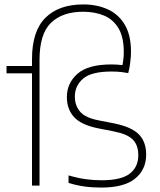

<svg xmlns="http://www.w3.org/2000/svg" viewBox="-20 -838 724 867"><path d="M437.5 9Q396.5 9 360.8 4Q325 -1 289.5 -12V-46Q332.5 -33.5 367.5 -28.8Q402.5 -24 439.5 -24Q527 -24 565.8 -53.8Q604.5 -83.5 604.5 -137Q604.5 -182.5 580 -207.5Q555.5 -232.5 494.5 -244.5L421 -259Q345.5 -274.5 313.8 -310Q282 -345.5 282 -399.5Q282 -463 330 -505Q378 -547 483 -547Q507 -547 533 -544Q539 -574.5 539 -602.5Q539 -670.5 515 -710.5Q491 -750.5 449.5 -767.8Q408 -785 355.5 -785Q262 -785 210.2 -735Q158.5 -685 158.5 -568V0H124.5V-507H9.5V-540H124.5V-571Q124.5 -697.5 185.2 -757.8Q246 -818 356 -818Q417 -818 465.8 -796.2Q514.5 -774.5 543 -727.2Q571.5 -680 571.5 -604.5Q571.5 -582.5 568 -554.8Q564.5 -527 559 -508Q545.5 -510.5 527.8 -512.8Q510 -515 483 -515Q392.5 -515 355.2 -482.8Q318 -450.5 318 -402Q318 -362.5 340.8 -334.8Q363.5 -307 423 -295L497 -280.5Q576 -264 608 -230.2Q640 -196.5 640 -140.5Q640 -72 590.2 -31.5Q540.5 9 437.5 9Z"/></svg>

Font: Encode Sans SemiExpanded SemiExpanded Thin
Style: Regular
Weight: 100
Width: 6
Designer: Multiple Designers
Foundry: Impallari Type
Version: Version 3.000; ttfautohint (v1.8.3) -l 8 -r 50 -G 200 -x 14 